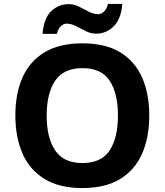

<svg xmlns="http://www.w3.org/2000/svg" viewBox="-20 -945 836 975"><path d="M738 -358Q738 -247 701.5 -164.5Q665 -82 590 -36Q515 10 398 10Q282 10 206.5 -36Q131 -82 94.5 -165Q58 -248 58 -359Q58 -470 94.5 -552Q131 -634 206.5 -679.5Q282 -725 399 -725Q515 -725 590 -679.5Q665 -634 701.5 -551.5Q738 -469 738 -358ZM217 -358Q217 -246 260 -181.5Q303 -117 398 -117Q495 -117 537 -181.5Q579 -246 579 -358Q579 -471 537 -535Q495 -599 399 -599Q303 -599 260 -535Q217 -471 217 -358ZM196 -773Q202 -851 239.5 -887.5Q277 -924 329 -924Q356 -924 381.5 -911Q407 -898 431.5 -885.5Q456 -873 479 -873Q494 -873 508 -886Q522 -899 528 -925H601Q595 -848 557 -811Q519 -774 468 -774Q442 -774 416.5 -786.5Q391 -799 366.5 -812Q342 -825 318 -825Q303 -825 289 -812Q275 -799 269 -773Z"/></svg>

Font: Noto Naskh Arabic
Style: Regular
Weight: 400
Designer: Monotype Design Team, David Williams, Mohamad Dakak and Nizar Qandah
Foundry: Monotype Imaging Inc.
Version: Version 2.013